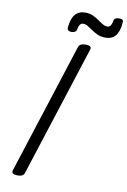

<svg xmlns="http://www.w3.org/2000/svg" viewBox="-126 -1299 912 1384"><g transform="rotate(10 330.0 -607.0)"><path d="M104 14Q82 14 71.5 7Q61 0 65 -16L373 -973Q378 -987 390.5 -993.5Q403 -1000 425 -1000Q448 -1000 458 -993Q468 -986 463 -970L155 -14Q151 0 139 7Q127 14 104 14ZM307 -1072Q275 -1072 277 -1100Q283 -1166 309.5 -1196.5Q336 -1227 383 -1227Q414 -1227 438.5 -1216Q463 -1205 483 -1190.5Q503 -1176 521 -1165.5Q539 -1155 557 -1155Q568 -1155 577.5 -1166Q587 -1177 591 -1202Q595 -1228 632 -1228Q649 -1228 655.5 -1221.5Q662 -1215 660 -1202Q655 -1136 629 -1105Q603 -1074 556 -1074Q524 -1074 499.5 -1084.5Q475 -1095 454.5 -1109.5Q434 -1124 416.5 -1134.5Q399 -1145 381 -1145Q367 -1145 358 -1133Q349 -1121 345 -1096Q343 -1085 333.5 -1078.5Q324 -1072 307 -1072Z"/></g></svg>

Font: Playwrite CZ
Style: Regular
Weight: 400
Designer: Veronika Burian, José Scaglione
Foundry: TypeTogether
Version: Version 1.002